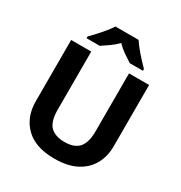

<svg xmlns="http://www.w3.org/2000/svg" viewBox="-213 -1087 1181 1250"><g transform="rotate(30 378.0 -462.0)"><path d="M671 -252Q671 -178 638.5 -118.5Q606 -59 540.5 -24.5Q475 10 375 10Q233 10 159 -62.5Q85 -135 85 -254V-714H236V-277Q236 -189 272 -153Q308 -117 379 -117Q453 -117 486.5 -156Q520 -195 520 -278V-714H671ZM465 -934Q479 -912 501.5 -884.5Q524 -857 548 -831Q572 -805 590 -787V-774H491Q465 -790 434 -811.5Q403 -833 377 -860Q351 -833 321 -812Q291 -791 265 -774H166V-787Q185 -806 208.5 -831.5Q232 -857 254.5 -884.5Q277 -912 291 -934Z"/></g></svg>

Font: Noto Sans Bengali
Style: Bold
Weight: 700
Designer: Jelle Bosma - Monotype Design Team
Foundry: Monotype Imaging Inc.
Version: Version 2.003; ttfautohint (v1.8.4.7-5d5b)